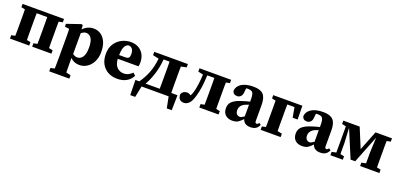

<svg xmlns="http://www.w3.org/2000/svg" viewBox="7 -1393 5189 2513"><g transform="rotate(20 2601.5 -136.0)"><path d="M29 0V-47L82 -58Q83 -95 83 -136.5Q83 -178 83 -210V-273Q83 -305 83 -347Q83 -389 82 -426L29 -437V-483H606V-437L552 -426Q551 -389 551 -347Q551 -305 551 -273V-210Q551 -178 551 -136.5Q551 -95 552 -58L606 -47V0H338V-47L391 -58Q392 -95 392 -136.5Q392 -178 392 -210V-273Q392 -306 392 -350Q392 -394 391 -431H244Q243 -394 243 -350Q243 -306 243 -273V-210Q243 -178 243 -136.5Q243 -95 244 -58L297 -47V0Z M658 227V180L714 168Q715 121 715.5 80.5Q716 40 716 3V-268Q716 -309 715.5 -331.5Q715 -354 713 -384L651 -393V-432L847 -499L864 -489L868 -433Q931 -499 1016 -499Q1071 -499 1115 -470Q1159 -441 1185.5 -384Q1212 -327 1212 -244Q1212 -164 1182 -105.5Q1152 -47 1103.5 -16Q1055 15 998 15Q921 15 872 -37V2Q872 39 872.5 79Q873 119 874 165L938 180V227ZM943 -412Q924 -412 907.5 -404Q891 -396 875 -384V-94Q905 -69 940 -69Q985 -69 1013.5 -111Q1042 -153 1042 -242Q1042 -331 1014.5 -371.5Q987 -412 943 -412Z M1523 -447Q1495 -447 1471.5 -412.5Q1448 -378 1445 -286H1530Q1566 -286 1578.5 -300.5Q1591 -315 1591 -349Q1591 -399 1571 -423Q1551 -447 1523 -447ZM1525 15Q1452 15 1396 -15.5Q1340 -46 1308 -103.5Q1276 -161 1276 -241Q1276 -325 1313.5 -382.5Q1351 -440 1410 -469.5Q1469 -499 1533 -499Q1599 -499 1645.5 -471Q1692 -443 1716 -395.5Q1740 -348 1740 -287Q1740 -258 1734 -234H1445Q1450 -155 1488.5 -117.5Q1527 -80 1579 -80Q1620 -80 1649 -95.5Q1678 -111 1700 -134L1735 -102Q1704 -43 1651 -14Q1598 15 1525 15Z M2096 -273Q2096 -306 2096 -350Q2096 -394 2095 -431H2012Q2002 -316 1971.5 -221.5Q1941 -127 1899 -53H2095Q2096 -90 2096 -133.5Q2096 -177 2096 -210ZM1863 -437V-483H2331V-437L2256 -421Q2255 -385 2255 -345Q2255 -305 2255 -273V-210Q2255 -177 2255 -133.5Q2255 -90 2256 -53H2343L2339 157H2270L2239 0H1862L1830 157H1761L1757 -53H1811Q1860 -119 1897 -208.5Q1934 -298 1947 -418Z M2454 12Q2415 12 2393.5 -10Q2372 -32 2372 -80Q2382 -103 2401.5 -116.5Q2421 -130 2449 -130Q2466 -130 2479 -124.5Q2492 -119 2503 -109Q2518 -131 2528 -166Q2543 -216 2551.5 -281Q2560 -346 2564 -421L2493 -437V-483H2934V-437L2881 -426Q2880 -389 2880 -347Q2880 -305 2880 -273V-210Q2880 -178 2880 -136.5Q2880 -95 2881 -58L2934 -47V0H2666V-47L2719 -58Q2720 -95 2720 -136.5Q2720 -178 2720 -210V-273Q2720 -306 2720 -350Q2720 -394 2719 -431H2620Q2617 -350 2607.5 -274.5Q2598 -199 2578 -131Q2556 -52 2524 -20Q2492 12 2454 12Z M3380 14Q3293 14 3270 -58Q3238 -24 3208.5 -4.5Q3179 15 3127 15Q3069 15 3032.5 -18Q2996 -51 2996 -113Q2996 -149 3012 -178Q3028 -207 3070 -232Q3112 -257 3189 -279Q3204 -284 3224 -289Q3244 -294 3265 -299V-332Q3265 -399 3248.5 -423Q3232 -447 3184 -447Q3177 -447 3171 -447Q3165 -447 3157 -446L3152 -402Q3151 -353 3129.5 -331Q3108 -309 3079 -309Q3024 -309 3012 -359Q3016 -421 3075 -460Q3134 -499 3242 -499Q3338 -499 3379.5 -455Q3421 -411 3421 -310V-86Q3421 -57 3443 -57Q3451 -57 3458 -61.5Q3465 -66 3473 -79L3500 -61Q3482 -21 3453.5 -3.5Q3425 14 3380 14ZM3144 -139Q3144 -102 3161.5 -84Q3179 -66 3204 -66Q3215 -66 3227 -71Q3239 -76 3265 -94V-256Q3252 -252 3239.5 -247.5Q3227 -243 3218 -239Q3184 -225 3164 -199.5Q3144 -174 3144 -139Z M3520 -437V-483H3926L3929 -292H3860L3835 -431H3735Q3734 -394 3734 -350Q3734 -306 3734 -273V-210Q3734 -179 3734 -137.5Q3734 -96 3735 -60L3799 -47V0H3520V-47L3573 -58Q3574 -95 3574 -136.5Q3574 -178 3574 -210V-273Q3574 -305 3574 -347Q3574 -389 3573 -426Z M4352 14Q4265 14 4242 -58Q4210 -24 4180.5 -4.5Q4151 15 4099 15Q4041 15 4004.5 -18Q3968 -51 3968 -113Q3968 -149 3984 -178Q4000 -207 4042 -232Q4084 -257 4161 -279Q4176 -284 4196 -289Q4216 -294 4237 -299V-332Q4237 -399 4220.5 -423Q4204 -447 4156 -447Q4149 -447 4143 -447Q4137 -447 4129 -446L4124 -402Q4123 -353 4101.5 -331Q4080 -309 4051 -309Q3996 -309 3984 -359Q3988 -421 4047 -460Q4106 -499 4214 -499Q4310 -499 4351.5 -455Q4393 -411 4393 -310V-86Q4393 -57 4415 -57Q4423 -57 4430 -61.5Q4437 -66 4445 -79L4472 -61Q4454 -21 4425.5 -3.5Q4397 14 4352 14ZM4116 -139Q4116 -102 4133.5 -84Q4151 -66 4176 -66Q4187 -66 4199 -71Q4211 -76 4237 -94V-256Q4224 -252 4211.5 -247.5Q4199 -243 4190 -239Q4156 -225 4136 -199.5Q4116 -174 4116 -139Z M4492 0V-47L4553 -59V-424L4496 -437V-483H4724L4837 -210L4945 -483H5174V-437L5120 -426Q5119 -389 5119 -347Q5119 -305 5119 -273V-210Q5119 -178 5119 -136.5Q5119 -95 5120 -58L5174 -47V0H4906V-47L4967 -60V-211L4976 -420L4824 -36H4760L4599 -420L4610 -211V-59L4665 -47V0Z"/></g></svg>

Font: Source Serif Pro
Style: Bold
Weight: 700
Designer: Frank Grießhammer
Foundry: Adobe Systems Incorporated
Version: Version 3.001;hotconv 1.0.111;makeotfexe 2.5.65597